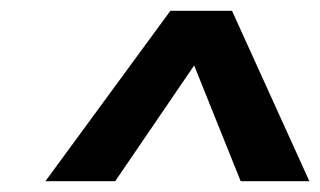

<svg xmlns="http://www.w3.org/2000/svg" viewBox="-20 -862 592 355"><path d="M409 -842H295L64 -527H193L339 -741L425 -527H552Z"/></svg>

Font: Fira Sans Medium
Style: Italic
Weight: 500
Italic angle: -8°
Designer: bBox Type GmbH & Carrois Corporate GbR & Edenspiekermann AG
Foundry: bBox Type GmbH & Carrois Corporate GbR & Edenspiekermann AG
Version: Version 4.301;PS 004.301;hotconv 1.0.88;makeotf.lib2.5.64775